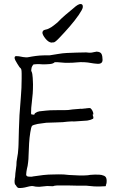

<svg xmlns="http://www.w3.org/2000/svg" viewBox="-20 -937 597 957"><path d="M450.2 -7.8Q444.3 -7.8 408.2 -11.7Q405.3 -11.7 359.4 -11.7Q329.1 -11.7 316.4 -12.7Q315.4 -12.7 290 -12.7Q265.6 -12.7 265.6 -12.7Q249 -11.7 244.1 -8.8Q229.5 -8.8 214.8 -9.8Q212.9 -9.8 175.8 -5.9Q156.2 -5.9 147.5 -8.8Q138.7 -11.7 115.2 -5.4Q91.8 1 74.2 0Q66.4 0 59.6 -12.7Q56.6 -16.6 54.7 -18.6Q53.7 -19.5 53.7 -23.4Q52.7 -25.4 52.7 -28.3V-38.1L53.7 -43.9V-46.9Q54.7 -50.8 55.2 -53.7Q55.7 -56.6 55.7 -59.6Q55.7 -69.3 59.6 -95.7Q62.5 -112.3 62.5 -130.9Q63.5 -141.6 65.9 -152.3Q68.4 -163.1 69.3 -172.9Q72.3 -205.1 72.3 -215.8Q73.2 -253.9 74.2 -291Q75.2 -328.1 77.1 -363.3Q80.1 -409.2 84 -453.6Q87.9 -498 87.9 -544.9Q87.9 -558.6 87.9 -569.3Q87.9 -585.9 85.9 -591.8Q85 -595.7 77.1 -602.5Q75.2 -604.5 66.4 -619.1Q60.5 -627.9 56.6 -636.2Q52.7 -644.5 52.7 -648.4Q52.7 -658.2 62.5 -657.2Q73.2 -657.2 83.5 -654.8Q93.8 -652.3 107.4 -651.4Q115.2 -650.4 123 -652.3Q130.9 -654.3 139.6 -655.3Q148.4 -657.2 159.2 -658.2Q169.9 -659.2 178.7 -660.2Q189.5 -661.1 200.2 -661.1Q222.7 -661.1 226.6 -661.1Q233.4 -662.1 269.5 -668Q292 -671.9 312.5 -672.9Q337.9 -673.8 360.8 -674.8Q383.8 -675.8 409.2 -675.8Q417 -674.8 425.3 -674.3Q433.6 -673.8 441.4 -675.8H443.4L445.3 -676.8H447.3Q448.2 -677.7 449.2 -677.7Q450.2 -676.8 451.2 -677.7Q452.1 -677.7 453.6 -678.2Q455.1 -678.7 457 -678.7Q458 -679.7 460.9 -679.7Q481.4 -678.7 486.3 -667.5Q491.2 -656.2 491.2 -638.7Q491.2 -617.2 464.8 -619.1Q448.2 -620.1 433.1 -623Q418 -626 399.4 -627Q380.9 -627.9 362.3 -626Q343.8 -624 322.3 -624Q313.5 -624 304.7 -624Q299.8 -624 291 -625Q282.2 -626 266.6 -627H263.7H255.9H252.9Q245.1 -619.1 228 -617.7Q210.9 -616.2 194.3 -616.2Q186.5 -617.2 178.2 -617.2Q169.9 -617.2 163.1 -617.2Q153.3 -616.2 150.4 -616.2Q147.5 -617.2 144.5 -613.3Q138.7 -604.5 137.7 -600.6Q135.7 -591.8 135.7 -584V-583L136.7 -582Q136.7 -581.1 137.7 -579.1Q139.6 -576.2 141.1 -567.4Q142.6 -558.6 143.1 -548.8Q143.6 -539.1 144 -529.8Q144.5 -520.5 144.5 -516.6Q144.5 -492.2 143.1 -471.2Q141.6 -450.2 138.7 -427.7Q136.7 -413.1 135.7 -399.4Q134.8 -385.7 134.8 -372.1Q135.7 -367.2 137.2 -366.7Q138.7 -366.2 141.6 -366.2L150.4 -365.2L153.3 -371.1Q154.3 -373 160.2 -376Q163.1 -377 167 -379.9H169.9L173.8 -381.8Q190.4 -383.8 209.5 -385.7Q228.5 -387.7 248 -387.7Q267.6 -388.7 285.6 -388.2Q303.7 -387.7 320.3 -388.7Q324.2 -389.6 342.3 -391.6Q360.4 -393.6 377.9 -394.5Q380.9 -395.5 386.7 -394.5L405.3 -396.5Q406.2 -396.5 407.2 -396.5L412.1 -397.5Q413.1 -397.5 414.1 -397.5Q418.9 -398.4 423.3 -398.4Q427.7 -398.4 428.7 -398.4H429.7Q436.5 -393.6 440.9 -384.8Q445.3 -376 445.3 -368.2V-367.2L441.4 -365.2L443.4 -360.4V-356.4H445.3V-348.6Q445.3 -345.7 441.4 -343.8Q440.4 -343.8 438.5 -343.3Q436.5 -342.8 434.6 -340.8Q433.6 -339.8 423.8 -337.9Q418.9 -336.9 414.1 -335.9Q413.1 -335.9 385.7 -334Q374 -333 371.1 -333Q363.3 -333 356 -332Q348.6 -331.1 338.9 -332Q327.1 -332 316.4 -330.6Q305.7 -329.1 293 -328.1Q279.3 -327.1 257.8 -326.7Q236.3 -326.2 210.9 -325.2Q202.1 -324.2 168 -319.3Q144.5 -314.5 139.6 -309.6Q134.8 -302.7 130.9 -276.4Q127 -252.9 125 -221.7Q123 -192.4 122.6 -166.5Q122.1 -140.6 120.1 -127.9Q119.1 -117.2 117.7 -110.4Q116.2 -103.5 114.3 -95.7Q113.3 -88.9 111.8 -81.5Q110.4 -74.2 110.4 -66.4Q110.4 -61.5 114.3 -59.6Q116.2 -56.6 124 -56.6Q128.9 -56.6 133.8 -56.2Q138.7 -55.7 144.5 -57.6Q145.5 -57.6 195.3 -64.5Q219.7 -67.4 248 -67.4Q273.4 -68.4 297.9 -67.4Q304.7 -66.4 323.2 -64.9Q341.8 -63.5 374 -62.5Q394.5 -61.5 418 -63.5L429.7 -65.4Q453.1 -67.4 473.6 -66.4Q485.4 -66.4 498.5 -61Q511.7 -55.7 511.7 -36.1Q511.7 -25.4 509.8 -19.5Q508.8 -16.6 507.8 -15.6Q507.8 -13.7 507.8 -10.7Q507.8 -7.8 505.9 -9.8V-8.8Q477.5 -6.8 450.2 -7.8ZM192.4 -778.3Q193.4 -786.1 206.1 -789.1Q216.8 -791 223.6 -794.9Q236.3 -800.8 247.1 -809.6Q252 -813.5 256.8 -817.4Q261.7 -821.3 266.6 -825.2Q276.4 -835 286.1 -844.7Q295.9 -853.5 305.7 -862.3Q328.1 -880.9 346.7 -896.5Q370.1 -918 382.8 -917Q394.5 -916 392.6 -900.4Q391.6 -890.6 373 -863.3Q353.5 -835 328.1 -805.7Q302.7 -776.4 279.3 -752Q254.9 -725.6 247.1 -725.6Q244.1 -725.6 242.2 -725.6Q240.2 -724.6 237.3 -724.6Q221.7 -725.6 206.1 -745.1Q191.4 -763.7 191.4 -774.4Z"/></svg>

Font: ToneOZ-Zhuyin-Tsuipita-TC
Style: Regular
Weight: 400
Designer: ÂÆ£ÂøóÂáåJeffrey Xuan(jeffreyx@gmail.com, ToneOZ.com) ÈòøÂù§(cjkFonts)
Foundry: ToneOZ
Version: Version 0.240710